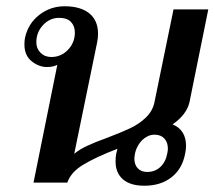

<svg xmlns="http://www.w3.org/2000/svg" viewBox="-20 -583 685 613"><path d="M531 -186Q574 -168 574 -117Q574 -106 571 -92Q562 -44 527.5 -17Q493 10 441 10Q396 10 372.5 -10.5Q349 -31 349 -67Q349 -83 351 -92L355 -108Q285 -81 245.5 -57Q206 -33 195 0H87L163 -376Q149 -369 130 -369Q104 -369 81 -387.5Q58 -406 58 -441Q58 -455 60 -463Q70 -508 105.5 -535.5Q141 -563 186 -563Q237 -563 265 -540.5Q293 -518 293 -475Q293 -462 290 -447L217 -92Q234 -106 258.5 -117.5Q283 -129 322 -143Q369 -161 396.5 -174Q424 -187 445.5 -207.5Q467 -228 473 -256L534 -553H645L585 -257Q576 -217 531 -186ZM219 -479Q219 -500 206.5 -513Q194 -526 169 -526Q139 -526 117.5 -503Q96 -480 96 -448Q96 -428 109.5 -414.5Q123 -401 144 -401Q175 -401 197 -424Q219 -447 219 -479ZM516 -108Q516 -129 504.5 -141Q493 -153 474 -153Q459 -153 448 -146Q435 -139 425 -125Q415 -111 411 -93Q409 -81 409 -77Q409 -57 420 -45.5Q431 -34 450 -34Q475 -34 492 -50Q509 -66 514 -93Q516 -103 516 -108Z"/></svg>

Font: Taviraj Medium
Style: Italic
Weight: 500
Italic angle: -12°
Designer: Katatrad Team
Foundry: CadsonDemak
Version: Version 1.001